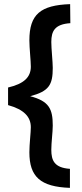

<svg xmlns="http://www.w3.org/2000/svg" viewBox="-20 -778 397 928"><path d="M235 -171C235 -252 217 -289 126 -313C217 -337 235 -368 235 -450C235 -479 228 -542 228 -575C228 -628 245 -661 320 -666L319 -758C176 -753 122 -709 122 -583C122 -546 129 -484 129 -456C129 -405 96 -373 19 -355V-270C95 -249 129 -214 129 -163C129 -138 122 -81 122 -42C122 76 175 125 318 130V38C243 33 228 -2 228 -54C228 -89 235 -140 235 -171Z"/></svg>

Font: RazerF5 SemiBold
Style: Regular
Weight: 600
Foundry: Razer Inc.
Version: Version 2